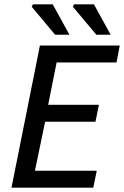

<svg xmlns="http://www.w3.org/2000/svg" viewBox="-20 -865 572 885"><path d="M33 0 164 -655H532L517 -577H241L202 -382H436L420 -304H188L141 -78H426L410 0ZM234 -705 126 -834 132 -845H223L300 -705ZM424 -705 316 -834 321 -845H413L490 -705Z"/></svg>

Font: Source Sans 3 Medium
Style: Italic
Weight: 500
Italic angle: -11°
Designer: Paul D. Hunt
Foundry: Adobe
Version: Version 3.052;hotconv 1.1.0;makeotfexe 2.6.0